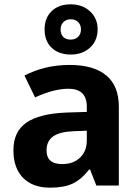

<svg xmlns="http://www.w3.org/2000/svg" viewBox="-20 -857 644 887"><path d="M186 -721Q186 -774 218.5 -805.5Q251 -837 307 -837Q361 -837 396 -804.5Q431 -772 431 -722Q431 -670 396.5 -637.5Q362 -605 307 -605Q252 -605 219 -636Q186 -667 186 -721ZM354 -721Q354 -742 341 -755Q328 -768 307 -768Q286 -768 273 -755Q260 -742 260 -721Q260 -699 272 -686.5Q284 -674 307 -674Q328 -674 341 -687Q354 -700 354 -721ZM42 -163Q42 -249 102 -290.5Q162 -332 286 -337L381 -340V-364Q381 -447 296 -447Q229 -447 142 -407L93 -508Q187 -557 302 -557Q413 -557 471 -508.5Q529 -460 529 -364V0H425L396 -74H392Q355 -27 315 -8.5Q275 10 211 10Q132 10 87 -35Q42 -80 42 -163ZM381 -208V-253L323 -251Q258 -249 226.5 -227.5Q195 -206 195 -162Q195 -99 267 -99Q319 -99 350 -129Q381 -159 381 -208Z"/></svg>

Font: OpenSansMMV
Style: Bold
Weight: 700
Foundry: Ascender Corporation
Version: Version 4.001